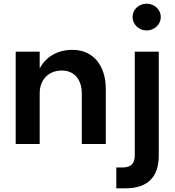

<svg xmlns="http://www.w3.org/2000/svg" viewBox="-20 -780 949 1040"><path d="M65 0H195V-275C195 -348 243 -398 315 -398C383 -398 423 -348 423 -275V0H553V-298C553 -426 484 -510 373 -510C291 -510 229 -473 195 -409V-500H65ZM610 240H660C782 240 840 177 840 62V-500H710V62C710 106 689 127 645 127H610ZM774 -615C817 -615 851 -648 851 -688C851 -728 817 -760 774 -760C732 -760 698 -728 698 -688C698 -648 732 -615 774 -615Z"/></svg>

Font: Goli SemiBold
Style: Regular
Weight: 600
Designer: jaikishan Patel
Foundry: MagicType
Version: Version 1.000;Glyphs 3.2 (3242)